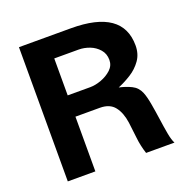

<svg xmlns="http://www.w3.org/2000/svg" viewBox="-115 -736 823 844"><g transform="rotate(-20 296.5 -314.0)"><path d="M61.5 0V-627.9H304.7Q545.9 -627.9 545.9 -460Q545.9 -419.9 525.4 -391.1Q504.9 -362.3 474.6 -343.3Q444.3 -324.2 413.1 -311.5Q444.3 -304.7 470.2 -292Q496.1 -279.3 507.8 -251Q516.6 -229.5 522.9 -193.4Q529.3 -157.2 534.7 -118.7Q540 -80.1 545.9 -47.9Q551.8 -15.6 560.5 0H427.7Q415 -39.1 411.1 -76.7Q407.2 -114.3 402.3 -150.4Q395.5 -199.2 373 -227.5Q350.6 -255.9 304.7 -255.9H190.4V0ZM190.4 -355.5H295.9Q320.3 -355.5 348.1 -365.7Q376 -376 396 -394.5Q416 -413.1 416 -439.5Q416 -468.8 398.4 -488.8Q380.9 -508.8 355.5 -518.6Q330.1 -528.3 304.7 -528.3H190.4Z"/></g></svg>

Font: Padauk Book
Style: Bold
Weight: 700
Designer: Debbi Hosken, Becca Hirsbrunner Spalinger
Foundry: SIL International
Version: Version 5.000